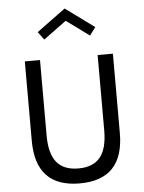

<svg xmlns="http://www.w3.org/2000/svg" viewBox="-71 -1207 961 1278"><g transform="rotate(-5 409.5 -568.0)"><path d="M409.5 16Q704 16 704 -294.5V-825H602V-320Q602 -199.5 554.8 -141.8Q507.5 -84 409.5 -84Q311.5 -84 264.2 -141.8Q217 -199.5 217 -320V-825H115.5V-294.5Q115.5 16 409.5 16ZM257 -958.5 410 -1070.5 563 -958.5 602.5 -1011.5 410 -1152.5 218 -1011.5Z"/></g></svg>

Font: Spartan Medium
Style: Regular
Weight: 500
Designer: Matt Bailey, Mirko Velimirovic
Foundry: Matt Bailey
Version: Version 1.003; ttfautohint (v1.8.3)